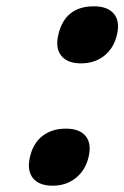

<svg xmlns="http://www.w3.org/2000/svg" viewBox="-20 -576 394 609"><path d="M261 -78Q251 -36 220.5 -11.5Q190 13 147 13Q104 13 84.5 -11Q65 -35 75 -78Q85 -122 115 -145Q145 -168 189 -168Q232 -168 251.5 -144.5Q271 -121 261 -78ZM165 -466Q186 -556 278 -556Q321 -556 341 -532.5Q361 -509 351 -466Q341 -423 310.5 -399Q280 -375 237 -375Q194 -375 174.5 -399Q155 -423 165 -466Z"/></svg>

Font: Passageway
Style: BdIt
Weight: 700
Foundry: Ascender Corporation
Version: Version 1.11